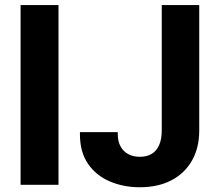

<svg xmlns="http://www.w3.org/2000/svg" viewBox="-20 -748 890 777"><path d="M216.8 -727.5V0H63.3V-727.5ZM545.9 9.8Q480.2 9.8 424.9 -13.6Q369.6 -36.9 336.6 -84.5Q303.5 -132 303.5 -204.9V-213.3H456.6V-204.9Q456.6 -176.2 467.8 -155.6Q478.9 -135.1 499 -124.3Q519.1 -113.5 545.9 -113.5Q574.3 -113.5 594.2 -125.5Q614.1 -137.6 624.3 -161.4Q634.6 -185.3 634.6 -219.9V-727.5H786.3V-219.9Q786.3 -149.7 756.8 -98Q727.3 -46.4 673.5 -18.3Q619.6 9.8 545.9 9.8Z"/></svg>

Font: Inter
Style: Regular
Weight: 400
Designer: Rasmus Andersson
Foundry: rsms
Version: Version 4.000;git-8c9346024